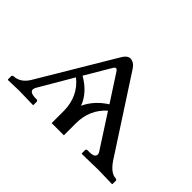

<svg xmlns="http://www.w3.org/2000/svg" viewBox="-89 -638 836 836"><g transform="rotate(45 329.0 -220.0)"><path d="M225.1 -241.2Q291.5 -202.6 313 -144Q338.9 -199.7 396 -235.8L314.9 -360.8Q304.7 -374 295.9 -360.8ZM275.9 0V-75.2Q274.9 -164.1 210 -215.8L118.2 -59.1Q102.1 -27.8 149.9 -26.9H158.2Q162.6 -25.4 164.1 -21V0L163.1 2Q162.6 2 77.1 0Q77.1 0 8.8 2L6.8 0V-21Q8.3 -25.4 13.2 -26.9Q54.7 -28.3 80.1 -69.8L287.1 -417Q301.3 -441.4 319.8 -441.9Q342.8 -440.4 357.9 -417L579.1 -76.2Q610.8 -27.8 644 -26.9Q650.4 -25.4 650.9 -21V0L647.9 2Q647 2 564 0Q564 0 463.9 2L461.9 0V-21Q463.4 -25.9 469.2 -26.9H481.9Q516.6 -26.9 514.6 -47.4Q513.7 -53.7 509.8 -59.1L411.1 -211.9Q351.6 -158.7 351.1 -75.2V0Z"/></g></svg>

Font: Linux Libertine Display O
Style: Regular
Weight: 400
Designer: Philipp H. Poll
Foundry: Philipp H. Poll
Version: Version 5.0.9